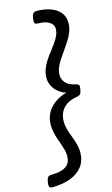

<svg xmlns="http://www.w3.org/2000/svg" viewBox="-164 -1111 727 1243"><g transform="rotate(-15 199.5 -489.5)"><path d="M23 75Q6 75 3 64.5Q0 54 3 35Q7 12 14.5 3.5Q22 -5 37 -5Q80 -5 109.5 -14.5Q139 -24 154 -44.5Q169 -65 168 -100Q168 -120 162.5 -139.5Q157 -159 150 -179Q143 -199 135.5 -220.5Q128 -242 123 -266Q118 -290 117 -316Q117 -358 134.5 -393Q152 -428 186 -454Q220 -480 269 -493Q238 -503 215.5 -522Q193 -541 181 -566Q169 -591 169 -617Q169 -648 179 -675Q189 -702 205 -727Q221 -752 239.5 -775.5Q258 -799 274 -821.5Q290 -844 300 -866.5Q310 -889 310 -912Q310 -939 283 -956.5Q256 -974 205 -974Q189 -974 185.5 -984Q182 -994 185 -1014Q189 -1037 196.5 -1045.5Q204 -1054 219 -1054Q270 -1054 310.5 -1040Q351 -1026 375 -998Q399 -970 399 -926Q399 -896 388.5 -868.5Q378 -841 361.5 -815Q345 -789 327 -763.5Q309 -738 292.5 -713.5Q276 -689 266 -665Q256 -641 256 -617Q256 -594 266 -576Q276 -558 295 -546.5Q314 -535 341 -530Q358 -526 362 -518.5Q366 -511 362 -490Q358 -468 351 -460Q344 -452 329 -450Q290 -444 262 -427Q234 -410 219 -382Q204 -354 204 -316Q204 -293 209.5 -271.5Q215 -250 222.5 -229.5Q230 -209 237.5 -188Q245 -167 250.5 -145.5Q256 -124 256 -99Q256 -40 225.5 -1.5Q195 37 142.5 56Q90 75 23 75Z"/></g></svg>

Font: Playwrite DE VA
Style: Regular
Weight: 400
Designer: Veronika Burian, José Scaglione
Foundry: TypeTogether
Version: Version 1.002